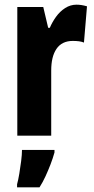

<svg xmlns="http://www.w3.org/2000/svg" viewBox="-20 -580 400 821"><path d="M307 -560Q317 -560 327.5 -558.5Q338 -557 352 -553L339 -398Q329 -402 317.5 -403.5Q306 -405 291 -405Q268 -405 250.5 -396.5Q233 -388 221.5 -371Q210 -354 204.5 -331Q199 -308 199 -278V0H54V-550H165L186 -461H193Q203 -485 219.5 -508Q236 -531 258.5 -545.5Q281 -560 307 -560ZM213 72Q206 97 196 123Q186 149 174.5 174Q163 199 149 221H53V208Q58 190 62.5 163Q67 136 70.5 108.5Q74 81 74 61H213Z"/></svg>

Font: Noto Sans Khmer ExtraCondensed ExtraBold
Style: Regular
Weight: 800
Width: 2
Designer: Danh Hong and the Monotype Design Team
Foundry: Monotype Imaging Inc.
Version: Version 2.004